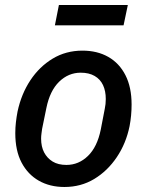

<svg xmlns="http://www.w3.org/2000/svg" viewBox="-20 -734 587 766"><path d="M237 12Q179 12 135 -13Q91 -38 66 -85.5Q41 -133 41 -203Q41 -225 43.5 -246.5Q46 -268 50 -289Q65 -359 101 -413.5Q137 -468 190 -500Q243 -532 309 -532Q368 -532 412 -507Q456 -482 480.5 -434Q505 -386 505 -317Q505 -295 503 -273.5Q501 -252 497 -231Q483 -162 446 -107Q409 -52 356 -20Q303 12 237 12ZM245 -76Q294 -76 331 -112Q368 -148 382 -217L398 -300Q400 -309 401 -319Q402 -329 402 -339Q402 -371 391 -394.5Q380 -418 357.5 -431Q335 -444 302 -444Q253 -444 216 -408Q179 -372 165 -303L148 -220Q147 -212 145.5 -201.5Q144 -191 144 -181Q144 -149 156 -126Q168 -103 190 -89.5Q212 -76 245 -76ZM199 -633 215 -714H490L473 -633Z"/></svg>

Font: IBM Plex Sans Medium
Style: Italic
Weight: 500
Italic angle: -11.31°
Designer: Mike Abbink, Paul van der Laan, Pieter van Rosmalen
Foundry: Bold Monday
Version: Version 3.201